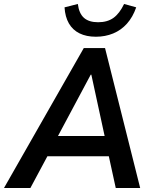

<svg xmlns="http://www.w3.org/2000/svg" viewBox="-53 -947 772 967"><path d="M-33 0 369 -705H476L653 0H530L487 -197L528 -160H148L205 -196L100 0ZM404 -571 224 -234 206 -262H502L480 -234L407 -571ZM430 -762Q382 -762 347.5 -779Q313 -796 294 -829Q275 -862 272 -910L339 -927Q345 -879 370 -857Q395 -835 441 -835Q488 -835 518.5 -857Q549 -879 572 -927L633 -910Q616 -861 586.5 -828Q557 -795 517 -778.5Q477 -762 430 -762Z"/></svg>

Font: Nunito Sans 10pt SemiCondensed
Style: Bold Italic
Weight: 700
Width: 4
Italic angle: -9°
Designer: Vernon Adams
Foundry: Vernon Adams
Version: Version 3.101;gftools[0.9.27]